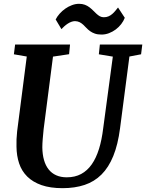

<svg xmlns="http://www.w3.org/2000/svg" viewBox="-20 -982 770 1012"><path d="M273.4 -879.4Q281.2 -895 294.4 -909.9Q307.6 -924.8 324 -936.3Q340.3 -947.8 359.1 -954.8Q377.9 -961.9 396.5 -961.9Q414.1 -961.9 427.5 -956.8Q440.9 -951.7 451.4 -943.6Q461.9 -935.5 470.9 -926.5Q480 -917.5 488.5 -909.4Q497.1 -901.4 506.3 -896.2Q515.6 -891.1 527.3 -891.1Q541 -891.1 551.8 -895.8Q562.5 -900.4 571.3 -908Q580.1 -915.5 587.6 -924.6Q595.2 -933.6 602.1 -942.4L637.7 -888.2Q631.3 -871.1 618.9 -855Q606.4 -838.9 590.1 -826.7Q573.7 -814.5 554.4 -807.1Q535.2 -799.8 515.1 -799.8Q494.6 -799.8 480 -804.9Q465.3 -810.1 454.6 -817.9Q443.8 -825.7 435.5 -834.7Q427.2 -843.8 418.5 -851.8Q409.7 -859.9 399.7 -865Q389.6 -870.1 375.5 -870.6Q365.7 -870.6 356 -866.9Q346.2 -863.3 336.9 -857.2Q327.6 -851.1 319.1 -843.5Q310.5 -835.9 303.7 -828.6ZM66.9 -209Q66.4 -228 67.1 -247.8Q67.9 -267.6 70.3 -289.6L121.1 -684.1L53.2 -695.8L59.6 -747.1H349.1L344.2 -696.3L259.3 -683.6L210 -301.3Q207 -272.9 205.1 -248.5Q203.1 -224.1 203.1 -205.1Q203.6 -168 211.9 -138.7Q220.2 -109.4 236.3 -89.1Q252.4 -68.8 276.4 -58.1Q300.3 -47.4 332 -47.4Q375 -47.4 407.7 -64.9Q440.4 -82.5 463.6 -115.7Q486.8 -148.9 501.7 -196.8Q516.6 -244.6 523.9 -305.7L574.7 -683.6L501 -695.8L506.3 -747.1H730L723.6 -695.8L662.1 -684.1L612.8 -306.2Q601.6 -219.7 577.1 -159.7Q552.7 -99.6 514.9 -62Q477.1 -24.4 425.8 -7.3Q374.5 9.8 309.6 9.8Q244.6 9.8 198.7 -6.3Q152.8 -22.5 123.5 -51.5Q94.2 -80.6 80.8 -120.8Q67.4 -161.1 66.9 -209Z"/></svg>

Font: Brush Lettering One
Style: Bold Italic
Weight: 400
Italic angle: -7°
Designer: Eben Sorkin
Foundry: Eben Sorkin
Version: Version 1.001